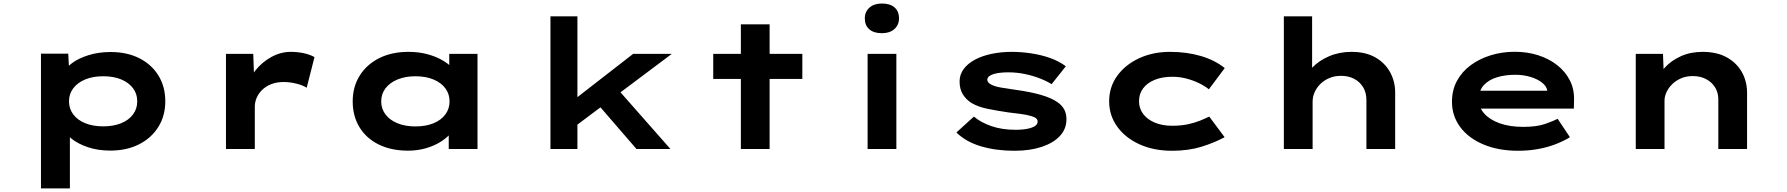

<svg xmlns="http://www.w3.org/2000/svg" viewBox="-20 -831 9968 1071"><path d="M208.5 220V-531.7H360.7L367.1 -411.9L336.7 -420.9Q344.7 -450.8 380.6 -478Q416.6 -505.2 472.9 -523Q529.3 -540.9 596.7 -540.9Q688.9 -540.9 757.3 -506.1Q825.8 -471.3 863.9 -409.5Q902 -347.6 902 -265.9Q902 -185.1 863.3 -123.1Q824.7 -61 755.6 -26Q686.6 9 595.1 9Q525.7 9 469.7 -10.1Q413.7 -29.1 377.9 -58.3Q342.2 -87.6 333 -117L369.9 -131V220ZM555.7 -126.2Q613.4 -126.2 656 -143.7Q698.6 -161.1 722.1 -192.8Q745.6 -224.5 745.6 -265.9Q745.6 -307.8 721.8 -339.2Q698 -370.6 655.7 -388.2Q613.4 -405.7 555.7 -405.7Q498.5 -405.7 455.5 -387.9Q412.4 -370 388.7 -338.6Q364.9 -307.3 364.9 -265.9Q364.9 -224.5 388.7 -192.8Q412.4 -161.1 455.5 -143.7Q498.5 -126.2 555.7 -126.2Z M1240.5 0V-530.7H1392.7L1399.6 -332.3L1349.5 -331.4Q1366.1 -390 1404.3 -437.6Q1442.4 -485.3 1494.3 -513.5Q1546.2 -541.7 1602.7 -541.7Q1640.3 -541.7 1675.6 -534Q1710.9 -526.3 1734.3 -512.3L1690.7 -341.4Q1669.8 -355.6 1633.3 -364.5Q1596.8 -373.5 1562.5 -373.5Q1522.6 -373.5 1492.4 -361.3Q1462.1 -349.2 1441.8 -329Q1421.5 -308.8 1411.4 -284.8Q1401.4 -260.7 1401.4 -235.9V0Z M2256.5 9.4Q2161 9.4 2091.3 -25.6Q2021.7 -60.6 1984.5 -122.6Q1947.4 -184.6 1947.4 -265.3Q1947.4 -346.4 1986.2 -408.8Q2025 -471.2 2095 -506.5Q2164.9 -541.7 2258.5 -541.7Q2314.2 -541.7 2361.4 -529.4Q2408.5 -517 2444 -497Q2479.6 -477.1 2501 -454.4Q2522.3 -431.6 2526.4 -411.1L2486 -405.1V-530.7H2643.6V0H2483.1V-148.4L2515.2 -134.1Q2512.9 -110 2491.5 -84.8Q2470.1 -59.6 2435.1 -38.2Q2400.2 -16.9 2354.3 -3.7Q2308.4 9.4 2256.5 9.4ZM2297.3 -125.8Q2355.6 -125.8 2398.4 -143.5Q2441.2 -161.3 2464.5 -192.9Q2487.7 -224.5 2487.7 -265.3Q2487.7 -306.7 2464.5 -338.1Q2441.2 -369.5 2398.4 -387.5Q2355.6 -405.6 2297.3 -405.6Q2240.1 -405.6 2197 -387.5Q2153.9 -369.5 2130.1 -338.1Q2106.4 -306.7 2106.4 -265.3Q2106.4 -224.5 2130.1 -192.9Q2153.9 -161.3 2197 -143.5Q2240.1 -125.8 2297.3 -125.8Z M3187.8 -126 3145.3 -246 3512 -530.7H3727.7ZM3050.5 0V-740H3200.9V0ZM3530.3 0 3268.7 -302.5 3376.4 -389.6 3719.7 0Z M4112.6 0V-695.3H4273V0ZM3958.5 -390.6V-530.7H4455.5V-390.6Z M4819.6 0V-530.7H4980V0ZM4899.4 -645.8Q4854.4 -645.8 4829.2 -667.4Q4804 -689 4804 -728.6Q4804 -765.1 4829.7 -788.3Q4855.4 -811.4 4899.4 -811.4Q4944.5 -811.4 4969.6 -789.8Q4994.8 -768.2 4994.8 -728.6Q4994.8 -692.2 4969.1 -669Q4943.5 -645.8 4899.4 -645.8Z M5638.8 10Q5535.4 10 5451.5 -15Q5367.6 -40 5315 -92.1L5412.6 -180.7Q5450.3 -148.3 5509.6 -127.6Q5568.9 -107 5645.2 -107Q5666.6 -107 5688.2 -109.2Q5709.8 -111.4 5728.1 -116.7Q5746.3 -122 5757.2 -131Q5768 -139.9 5768 -153.5Q5768 -173.7 5732.8 -183.5Q5707.8 -191 5673.1 -195.5Q5638.4 -199.9 5606 -203.8Q5538.7 -213.6 5486.9 -224.4Q5435.1 -235.2 5398.4 -256.9Q5368.2 -276.6 5350.5 -305.5Q5332.7 -334.4 5332.7 -376.5Q5332.7 -415.6 5355.8 -446.4Q5378.9 -477.3 5418.9 -498.4Q5458.9 -519.6 5511.5 -530.7Q5564 -541.7 5623.3 -541.7Q5676.2 -541.7 5731.4 -533.5Q5786.6 -525.3 5837.1 -507.7Q5887.5 -490 5925.3 -461.2L5846 -361.5Q5819.2 -378.6 5780.3 -393.7Q5741.4 -408.9 5696.3 -418.2Q5651.1 -427.5 5603.8 -427.5Q5583.4 -427.5 5562.9 -425.5Q5542.4 -423.6 5525.5 -418.9Q5508.5 -414.2 5498 -406Q5487.4 -397.8 5487.4 -386.3Q5487.4 -378.9 5492.3 -372.5Q5497.2 -366.2 5505.7 -361.1Q5526.1 -348.9 5563.7 -342.6Q5601.3 -336.2 5645.3 -330Q5727.9 -318.5 5785.5 -302Q5843 -285.5 5877 -262.3Q5903.9 -244 5916.4 -220.3Q5928.8 -196.6 5928.8 -165.6Q5928.8 -111.9 5892.4 -72.7Q5856 -33.6 5790.9 -11.8Q5725.8 10 5638.8 10Z M6517.8 10Q6415.5 10 6336.3 -26Q6257 -62 6212 -124.6Q6167 -187.1 6167 -265.9Q6167 -345.6 6211.7 -407.7Q6256.4 -469.7 6333.4 -505.7Q6410.3 -541.7 6506.9 -541.7Q6600.1 -541.7 6678.8 -518.5Q6757.5 -495.2 6811.7 -451.2L6723.3 -332.8Q6699.1 -352.5 6665.7 -368.3Q6632.2 -384.1 6595.1 -393.5Q6558 -402.8 6519.6 -402.8Q6461.9 -402.8 6420.1 -385.3Q6378.2 -367.9 6355.9 -337.4Q6333.6 -307 6333.6 -266.4Q6333.6 -226.5 6356.7 -195.5Q6379.9 -164.4 6421.7 -147Q6463.4 -129.5 6518.3 -129.5Q6568.2 -129.5 6606.6 -137.8Q6644.9 -146.2 6674 -158Q6703 -169.9 6725.3 -180.7L6811.1 -65.7Q6752.2 -34 6680.3 -12Q6608.4 10 6517.8 10Z M7141.5 0V-740H7299.1V-382.7L7250.7 -368.1Q7262 -414.1 7299.4 -453.4Q7336.7 -492.7 7393.7 -517.2Q7450.7 -541.7 7518.4 -541.7Q7598.4 -541.7 7652.6 -510.4Q7706.7 -479 7734.6 -427.5Q7762.4 -376 7762.4 -315.7V0H7602V-273.5Q7602 -314.6 7583.4 -344.9Q7564.8 -375.1 7533.2 -391.6Q7501.6 -408 7460.3 -408Q7425.4 -408 7396.3 -396Q7367.3 -384 7346.2 -363.6Q7325.2 -343.2 7313.6 -317.6Q7301.9 -291.9 7301.9 -263.6V0H7222.2Q7181.9 0 7161.7 0Q7141.5 0 7141.5 0Z M8448.9 10Q8338 10 8254.4 -25.4Q8170.8 -60.7 8125 -122.7Q8079.3 -184.6 8079.3 -263.3Q8079.3 -328.2 8107 -379.7Q8134.8 -431.2 8183.6 -467.2Q8232.4 -503.2 8295.7 -522.7Q8359 -542.2 8429 -542.2Q8499.6 -542.2 8560.2 -522.8Q8620.7 -503.4 8666.2 -467.7Q8711.6 -432 8736.7 -382.9Q8761.8 -333.8 8760.2 -274L8759.2 -225.1H8195.9L8172.9 -324.9H8628.8L8611.6 -301.9V-322.4Q8608.3 -348.9 8582.5 -369.5Q8556.8 -390 8517.1 -402Q8477.5 -413.9 8431.3 -413.9Q8377.1 -413.9 8330.8 -400Q8284.6 -386.2 8256.7 -355.8Q8228.9 -325.4 8228.9 -275.5Q8228.9 -231.8 8259.3 -197.6Q8289.7 -163.3 8345.4 -143.3Q8401.1 -123.3 8476.4 -123.3Q8552.2 -123.3 8598.9 -139.7Q8645.6 -156.1 8668.8 -168.2L8737.3 -65.6Q8699.9 -42.7 8653.8 -25.3Q8607.7 -8 8556 1Q8504.3 10 8448.9 10Z M9104.5 0V-530.7H9256.3L9262.1 -382.7L9216 -373.3Q9232.1 -416.4 9267.5 -454.9Q9302.8 -493.3 9356.2 -517.5Q9409.6 -541.7 9477.2 -541.7Q9557.3 -541.7 9612.5 -511Q9667.7 -480.2 9696.6 -428.4Q9725.4 -376.6 9725.4 -313.4V0H9565V-276.4Q9565 -315.2 9546.4 -344.5Q9527.8 -373.7 9495.9 -390.2Q9464 -406.7 9422.7 -406.7Q9384.9 -406.7 9355.6 -393.5Q9326.3 -380.3 9306.1 -359.8Q9285.9 -339.3 9275.4 -315.6Q9264.9 -291.9 9264.9 -270.5V0H9185.2Q9144.9 0 9124.7 0Q9104.5 0 9104.5 0Z"/></svg>

Font: Lexend Zetta
Style: Regular
Weight: 400
Designer: Bonnie Shaver-Troup, Thomas Jockin
Foundry: Lexend
Version: Version 1.007